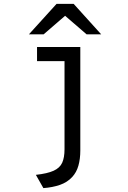

<svg xmlns="http://www.w3.org/2000/svg" viewBox="-20 -752 656 985"><path d="M202.5 213 164 145Q223 138.5 255 124Q287 109.5 299 83Q311 56.5 311 13.5V-511H392V20.5Q392 63.5 382.2 98Q372.5 132.5 350 156.5Q325 183.5 287.5 196.5Q250 209.5 202.5 213ZM170 -438.5V-511H365V-438.5ZM128.5 -576 270 -732H358L499 -576H424L314 -671L204 -576Z"/></svg>

Font: Overpass Mono
Style: Regular
Weight: 400
Designer: Delve Withrington, Dave Bailey
Foundry: Delve Fonts LLC
Version: Version 4.000